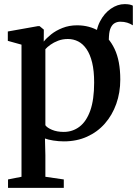

<svg xmlns="http://www.w3.org/2000/svg" viewBox="-20 -676 666 933"><path d="M503.5 -369.5 462 -411.5 446.5 -479Q445 -531 465.5 -571Q486 -611 518.5 -633.5Q551 -656 585.5 -656Q612 -656 625.5 -648.5V-553Q613.5 -561 598.2 -565.8Q583 -570.5 564.5 -570.5Q550.5 -570.5 538.5 -564.2Q526.5 -558 518.8 -542.5Q511 -527 509.5 -499.5ZM19 237V196L84.5 183V-459L18 -477.5V-523L164 -549H172.5L193 -532L192.5 -474Q205.5 -490.5 228.5 -509Q251.5 -527.5 283.8 -540.2Q316 -553 354.5 -553Q414 -553 461.5 -524.8Q509 -496.5 536.8 -438.2Q564.5 -380 564.5 -289.5Q564.5 -226 545 -171.2Q525.5 -116.5 489.5 -75.5Q453.5 -34.5 403 -11.8Q352.5 11 290.5 11Q264.5 11 238.5 6.8Q212.5 2.5 198.5 -3L200.5 78V183L290 196V237ZM289.5 -35Q333 -35 366.5 -60.5Q400 -86 418.8 -139Q437.5 -192 437.5 -275Q437.5 -331.5 427.8 -371.8Q418 -412 400.5 -437.5Q383 -463 359.8 -474.8Q336.5 -486.5 310 -486.5Q284 -486.5 262.5 -478.2Q241 -470 225 -458.5Q209 -447 200.5 -437V-67.5Q208.5 -55.5 232.8 -45.2Q257 -35 289.5 -35Z"/></svg>

Font: Merriweather 60pt SemiBold
Style: Regular
Weight: 600
Version: Version 2.100